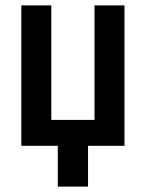

<svg xmlns="http://www.w3.org/2000/svg" viewBox="-20 -540 540 711"><path d="M194 151V0H59V-520H170V-96H330V-520H441V0H306V151Z"/></svg>

Font: Iosevka Term Curly
Style: Bold
Weight: 700
Designer: Belleve Invis
Foundry: Belleve Invis
Version: Version 32.3.0